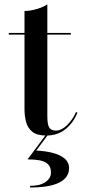

<svg xmlns="http://www.w3.org/2000/svg" viewBox="-20 -610 386 874"><path d="M191 7Q148 7 126.8 -10.5Q105.5 -28 98.5 -55.5Q91.5 -83 91.5 -112.5V-560Q117.5 -560 147.5 -569Q177.5 -578 195.5 -590V-80Q195.5 -42.5 204.5 -29Q213.5 -15.5 234 -15.5Q260 -15.5 285.5 -40.5Q311 -65.5 326 -100L332.5 -97Q314 -51 278 -22Q242 7 191 7ZM20 -452.5V-460H302.5V-452.5ZM117 243.5V236Q161.5 236 186.8 218.8Q212 201.5 212 175.5Q212 150 198 137Q184 124 160 119.8Q136 115.5 105.5 115.5L191.5 0H201L145 75.5Q184.5 77 218.5 85.5Q252.5 94 273.5 111.2Q294.5 128.5 294.5 156.5Q294.5 181.5 277 201.2Q259.5 221 220.5 232.2Q181.5 243.5 117 243.5Z"/></svg>

Font: BodoniModa_28ptMedium
Style: Regular
Weight: 500
Designer: Owen Earl
Foundry: indestructible type
Version: Version 2.004